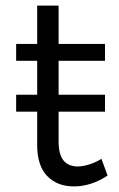

<svg xmlns="http://www.w3.org/2000/svg" viewBox="-20 -668 430 691"><path d="M367.2 -36.1Q308.1 2.9 246.1 2.9Q186 2.9 149.9 -34.4Q113.8 -71.8 113.8 -146V-266.1H38.1V-327.1H113.8V-449.2H38.1V-509.8H113.8V-647.9H190.9V-509.8H357.9V-449.2H190.9V-327.1H357.9V-266.1H190.9V-159.2Q190.9 -112.3 208.5 -90.6Q226.1 -68.8 261.2 -68.8Q302.2 -70.8 345.2 -96.2Z"/></svg>

Font: Argentum Sans Light
Style: Regular
Weight: 300
Designer: Julieta Ulanovsky (Modified by Cristiano Sobral)
Foundry: Julieta Ulanovsky
Version: Version 1.000; ttfautohint (v1.5.65-e2d9)